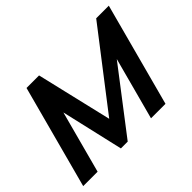

<svg xmlns="http://www.w3.org/2000/svg" viewBox="-117 -743 947 947"><g transform="rotate(-45 356.5 -270.0)"><path d="M-2.8 0H97.7L185 -326L260.2 0H307.7L557.5 -326L470.2 0H571.2L715.8 -540H627.8L322.7 -144L229.3 -540H141.8Z"/></g></svg>

Font: Manrope
Style: SemiBoldItalic
Weight: 600
Italic angle: -15°
Designer: Mikhail Sharanda
Foundry: Mikhail Sharanda
Version: Version 4.502;hotconv 1.0.109;makeotfexe 2.5.65596